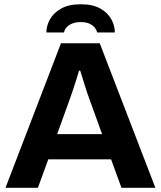

<svg xmlns="http://www.w3.org/2000/svg" viewBox="-20 -892 764 912"><path d="M6.1 0 269.6 -686.4H453.8L718.1 0H556.9L507.6 -135.3H209.4L160.1 0ZM251.5 -254.9H464.9L403.7 -424.4Q399.7 -434.8 394.3 -450.6Q389 -466.5 383.2 -485.1Q377.4 -503.7 371.6 -522.6Q365.8 -541.5 361 -556.3H355.4Q349.8 -536.7 341.8 -511.3Q333.7 -486 325.9 -462.7Q318.1 -439.3 312.7 -424.4ZM200.3 -737.9Q200.3 -769.5 217.3 -800.2Q234.3 -830.8 270.5 -851.3Q306.6 -871.7 363.4 -871.7Q421.4 -871.7 456.9 -851.3Q492.4 -830.8 509 -800.2Q525.5 -769.5 525.5 -737.9H441.2Q439.2 -748.9 430.8 -760Q422.5 -771.1 405.8 -779.1Q389.2 -787.1 363.4 -787.1Q337.8 -787.1 320.6 -779.1Q303.3 -771.1 294.4 -760Q285.6 -748.9 284.3 -737.9Z"/></svg>

Font: Archivo SemiBold
Style: Regular
Weight: 600
Designer: Hector Gatti
Foundry: Omnibus-Type
Version: Version 2.001